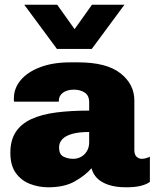

<svg xmlns="http://www.w3.org/2000/svg" viewBox="-20 -786 664 816"><path d="M185 10Q144 10 107 -4.5Q70 -19 47 -51Q24 -83 24 -137Q24 -190 47 -225Q70 -260 113.5 -280Q157 -300 219 -308Q281 -316 359 -316V-351Q359 -380 340 -392.5Q321 -405 294 -405Q265 -405 247.5 -392Q230 -379 230 -358V-354H40Q39 -356 39 -360Q39 -364 39 -368Q39 -411 68 -445.5Q97 -480 151 -500.5Q205 -521 279 -521H312Q433 -521 492 -474.5Q551 -428 551 -359V-148Q551 -128 561 -119.5Q571 -111 582 -111Q591 -111 600 -113.5Q609 -116 617 -120V-13Q604 -3 579.5 3.5Q555 10 516 10Q472 10 441 -0.5Q410 -11 392.5 -29Q375 -47 369 -71Q343 -41 298.5 -15.5Q254 10 185 10ZM291 -111Q309 -111 324.5 -119.5Q340 -128 349.5 -144Q359 -160 359 -181V-225Q313 -225 285 -216.5Q257 -208 244 -193.5Q231 -179 231 -159Q231 -130 249.5 -120.5Q268 -111 291 -111ZM509 -766 370 -578H222L83 -766H223L337 -606H257L371 -766Z"/></svg>

Font: Chivo Medium Black
Style: Regular
Weight: 900
Version: Version 2.002